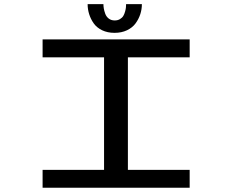

<svg xmlns="http://www.w3.org/2000/svg" viewBox="-20 -886 1090 906"><path d="M649.5 -866.5Q649.5 -842 642 -819Q634.5 -796 619.8 -775.8Q605 -755.5 579.2 -743.2Q553.5 -731 520.5 -731Q487.5 -731 462 -743.2Q436.5 -755.5 422.2 -775.8Q408 -796 400.8 -819Q393.5 -842 393.5 -866.5H468Q468 -857 469.8 -846.2Q471.5 -835.5 476.5 -821.5Q481.5 -807.5 493 -798.5Q504.5 -789.5 521.5 -789.5Q535.5 -789.5 546 -795.8Q556.5 -802 561.8 -810.8Q567 -819.5 570.2 -831.2Q573.5 -843 574.2 -850.8Q575 -858.5 575 -866.5ZM875 -615.5H583.5V-84.5H875V0H181V-84.5H471V-615.5H181V-700H875Z"/></svg>

Font: League Mono Extended
Style: Regular
Weight: 400
Width: 9
Designer: Tyler Finck
Foundry: The League of Moveable Type / Tyler Finck
Version: Version 2.210